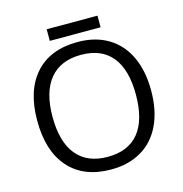

<svg xmlns="http://www.w3.org/2000/svg" viewBox="-121 -949 1021 1070"><g transform="rotate(-15 389.5 -414.0)"><path d="M537 -771V-838H244V-771ZM391 -725Q233 -725 147 -629Q61 -533 61 -359Q61 -183 147 -86.5Q233 10 390 10Q492 10 566 -34Q640 -78 679 -161Q718 -244 718 -358Q718 -472 679 -554.5Q640 -637 566.5 -681Q493 -725 391 -725ZM391 -651Q509 -651 569.5 -576.5Q630 -502 630 -358Q630 -212 569 -137.5Q508 -63 390 -63Q272 -63 210.5 -138Q149 -213 149 -358Q149 -501 211 -576Q273 -651 391 -651Z"/></g></svg>

Font: OpenSansMMV
Style: Regular
Weight: 400
Designer: Steve Matteson
Foundry: Ascender Corporation
Version: Version 4.000